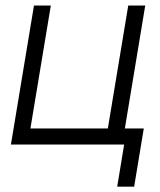

<svg xmlns="http://www.w3.org/2000/svg" viewBox="-20 -536 594 712"><path d="M20.5 0 106 -515.6H168.5L92.8 -59.6H379.9L455.6 -515.6H518.6L433.1 0ZM414.6 156.2 440.4 0H398.9L408.7 -59.6H513.2L477.5 156.2Z"/></svg>

Font: Inter Display Light
Style: Italic
Weight: 300
Italic angle: -9.39999°
Designer: Rasmus Andersson
Foundry: rsms
Version: Version 4.000;git-a52131595